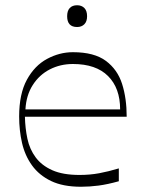

<svg xmlns="http://www.w3.org/2000/svg" viewBox="-20 -696 539 732"><path d="M289 16Q220 16 174.5 -6Q129 -28 102 -65.5Q75 -103 64 -151Q53 -199 53 -252Q53 -338 82.5 -392Q112 -446 159.5 -471.5Q207 -497 258 -497Q339 -497 383.5 -464Q428 -431 445.5 -376Q463 -321 463 -251H75Q76 -207 84.5 -167Q93 -127 116 -96Q139 -65 179.5 -47Q220 -29 283 -29Q323 -29 358 -35.5Q393 -42 433 -54V-5Q390 7 356 11.5Q322 16 289 16ZM438 -279Q438 -360 392 -406Q346 -452 258 -452Q210 -452 170 -431.5Q130 -411 105 -372Q80 -333 77 -279ZM274 -593Q236 -593 236 -634Q236 -655 246 -665.5Q256 -676 274 -676Q291 -676 301.5 -665.5Q312 -655 312 -634Q312 -614 301.5 -603.5Q291 -593 274 -593Z"/></svg>

Font: Ojuju Light
Style: Regular
Weight: 300
Designer: Chisaokwu Joboson, Mirko Velimirovic
Foundry: Udi Foundry
Version: Version 1.000